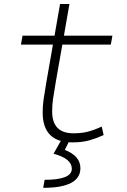

<svg xmlns="http://www.w3.org/2000/svg" viewBox="-20 -694 626 949"><path d="M338.4 9.8Q190.9 9.8 190.9 -138.2Q190.9 -170.9 195.3 -201.7Q199.7 -232.4 209 -287.1L241.7 -473.6H83.5L91.3 -517.6H249.5L276.9 -674.3H323.2L295.9 -517.6H535.6L527.8 -473.6H288.1L255.4 -287.1Q246.1 -232.9 241.9 -203.6Q237.8 -174.3 237.8 -143.1Q237.8 -35.2 342.8 -35.2Q381.8 -35.2 411.9 -42.5Q441.9 -49.8 482.9 -68.4L492.2 -26.4Q459.5 -11.2 422.9 -0.7Q386.2 9.8 338.4 9.8ZM193.4 234.4 200.7 194.8Q335 194.8 335 140.1Q335 89.8 244.6 65.9L295.4 -23.9L326.7 -5.9L300.3 46.9Q377.4 77.1 377.4 137.2Q377.4 234.4 193.4 234.4Z"/></svg>

Font: Cascadia Mono ExtraLight
Style: Italic
Weight: 200
Italic angle: -10°
Monospace: yes
Designer: Aaron Bell
Foundry: Saja Typeworks
Version: Version 2404.023; ttfautohint (v1.8.4)